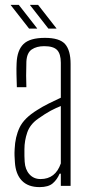

<svg xmlns="http://www.w3.org/2000/svg" viewBox="-20 -761 370 786"><path d="M142 5Q95 5 69.5 -21.5Q44 -48 41 -97Q40 -112 39.5 -123.5Q39 -135 40 -151Q42 -201 60.5 -239.5Q79 -278 133 -311Q153 -324 180 -337.5Q207 -351 229 -361V-504Q229 -540 214 -556Q199 -572 161 -572Q130 -572 110 -558.5Q90 -545 88 -509Q87 -479 87 -451.5Q87 -424 88 -404H49Q48 -433 47.5 -457Q47 -481 48 -502Q50 -555 76 -580.5Q102 -606 164 -606Q224 -606 246.5 -580.5Q269 -555 269 -499V0H229V-50H224Q214 -26 196 -10.5Q178 5 142 5ZM146 -28Q207 -28 229 -92V-327Q209 -319 188 -308Q167 -297 136 -275Q103 -252 91.5 -218.5Q80 -185 80 -150Q80 -136 80 -122.5Q80 -109 81 -99Q83 -67 100.5 -47.5Q118 -28 146 -28ZM99 -644 24 -740V-741H57L132 -645V-644ZM103 -740V-741H136L211 -645V-644H178Z"/></svg>

Font: Big Shoulders Text Thin
Style: Regular
Weight: 100
Designer: Patric King
Foundry: XO Type Co
Version: Version 1.000; ttfautohint (v1.8.2)